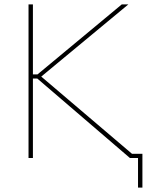

<svg xmlns="http://www.w3.org/2000/svg" viewBox="-20 -720 678 875"><path d="M110 0H130V-362H150L572 0H604L168 -371L565 -700H535L151 -381H130V-700H110ZM609 135H629V-19H568L572 0H609Z"/></svg>

Font: Fixel Variable
Style: Regular
Weight: 100
Width: 3
Designer: AlfaBravo + MacPaw
Foundry: Kyrylo Tkachov, Marchela Mozhyna, Serhii Makarenko, Maria Weinstein, Zakhar Kryvoshyya
Version: Version 1.211